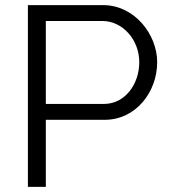

<svg xmlns="http://www.w3.org/2000/svg" viewBox="-20 -730 662 750"><path d="M159 0V-262H389C511 -262 594 -371 594 -487C594 -596 505 -710 383 -710H89V0ZM159 -648H380C458 -648 524 -576 524 -487C524 -402 469 -324 386 -324H159Z"/></svg>

Font: Raleway Reg
Style: Regular
Weight: 400
Designer: Matt McInerney, Pablo Impallari, Rodrigo Fuenzalida
Foundry: Matt McInerney, Pablo Impallari, Rodrigo Fuenzalida
Version: Version 3.00 July 28, 2015